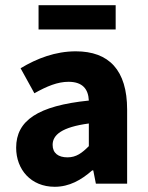

<svg xmlns="http://www.w3.org/2000/svg" viewBox="-20 -705 567 737"><path d="M128 -685V-592H424V-685ZM42 -138C42 -54 99 12 190 12C246 12 292 -14 334 -51H338L348 0H468V-284C468 -436 398 -508 271 -508C193 -508 122 -481 59 -443L112 -347C160 -374 201 -391 243 -391C297 -391 319 -363 321 -319C125 -299 42 -242 42 -138ZM321 -144C295 -118 273 -101 239 -101C204 -101 182 -117 182 -149C182 -187 217 -217 321 -231Z"/></svg>

Font: Cambridge Sans Bold
Style: Regular
Weight: 700
Version: Version 2.020;PS 002.020;hotconv 1.0.88;makeotf.lib2.5.64775